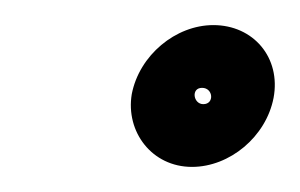

<svg xmlns="http://www.w3.org/2000/svg" viewBox="-20 -413 239 153"><path d="M141 -343C150 -343 151 -330 142 -330C134 -330 132 -343 141 -343ZM133 -280C163 -280 192 -304 198 -335C204 -367 182 -393 150 -393C120 -393 91 -369 85 -338C80 -308 101 -280 133 -280Z"/></svg>

Font: Blanket
Style: OutlineObl
Weight: 400
Foundry: Cannot Into Space Fonts
Version: Version 0.9